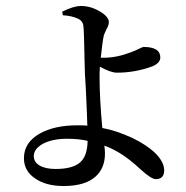

<svg xmlns="http://www.w3.org/2000/svg" viewBox="-20 -581 622 642"><path d="M193 41Q134 41 98 16Q60 -9 60 -52Q60 -105 114 -135Q163 -162 239 -162Q261 -162 272 -161Q271 -200 267 -284Q265 -319 264 -333Q264 -343 263 -369Q261 -479 259 -492Q258 -510 242 -518Q222 -528 190 -530L188 -542Q226 -561 251 -561Q283 -561 313.5 -543Q344 -525 344 -507Q344 -497 336 -483Q330 -471 327 -462Q322 -438 317 -388Q323 -388 328 -388Q370 -388 417 -406Q429 -410 445 -418Q457 -424 460 -424Q516 -424 516 -389Q516 -370 489 -359Q432 -338 371 -338Q350 -338 314 -358Q314 -350 313 -336Q313 -324 313 -319Q313 -253 322 -154V-153Q368 -145 424 -119Q467 -98 495 -73Q529 -41 529 -11.5Q529 18 501 18Q486 18 452 -13Q411 -51 379 -70Q352 -86 329 -94Q331 -78 331 -68Q331 -19 300 9Q265 41 193 41ZM166 -16Q224 -16 249 -39Q272 -60 273 -110Q244 -117 204 -117Q155 -117 123 -100Q93 -83 93 -59Q93 -39 112.5 -27.5Q132 -16 166 -16Z"/></svg>

Font: GenRyuMin TW M
Style: Regular
Weight: 500
Version: Version 1.501;PS 1;hotconv 16.6.51;makeotf.lib2.5.65220